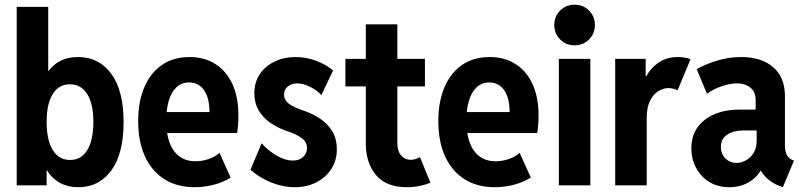

<svg xmlns="http://www.w3.org/2000/svg" viewBox="-20 -781 3392 809"><path d="M50.4 0V-752H183.2V-482H198.7L174.5 -396.3V-114.6L194.8 -62.8H176.5V0ZM310.5 7.8Q221.2 7.8 175.9 -66.2Q130.6 -140.2 130.6 -268.5Q130.6 -395.9 175.4 -468.3Q220.2 -540.7 309 -540.7Q396.7 -540.7 448.7 -470.3Q500.7 -400 500.7 -266.9Q500.7 -132.9 448.9 -62.6Q397 7.8 310.5 7.8ZM275.1 -107Q322.9 -107 348.2 -149.2Q373.4 -191.5 373.4 -266.9Q373.4 -342.8 347.7 -384.3Q321.9 -425.9 274.6 -425.9Q227.6 -425.9 202 -384.5Q176.5 -343 176.5 -267.4Q176.5 -190.6 202.3 -148.8Q228.1 -107 275.1 -107Z M799.8 7.8Q726 7.8 672.8 -25.8Q619.6 -59.4 590.9 -121.9Q562.2 -184.3 562.2 -270.8Q562.2 -352.1 587.9 -412.8Q613.6 -473.6 661.9 -507.1Q710.3 -540.7 778.4 -540.7Q842 -540.7 888.3 -510.8Q934.5 -481 959.6 -425.9Q984.6 -370.8 984.6 -295.3Q984.6 -273.6 983 -253.5Q981.3 -233.4 979 -220.5H666.7V-308.8H862.6Q862.6 -368.7 839.7 -401.1Q816.8 -433.6 776.7 -433.6Q745.1 -433.6 723.6 -413.3Q702.1 -393 691.2 -356.8Q680.4 -320.5 680.4 -272.2Q680.4 -218.5 694.4 -180.4Q708.5 -142.3 736 -121.9Q763.5 -101.5 804.1 -101.5Q832.5 -101.5 860.3 -111.3Q888.1 -121.1 905 -136.9L951.8 -32.9Q923.5 -14 882.6 -3.1Q841.8 7.8 799.8 7.8Z M1222.9 7.8Q1170.6 7.8 1119.7 -13.6Q1068.7 -35 1035.4 -66.1L1082.4 -177.3Q1110.4 -145.7 1146 -125.1Q1181.7 -104.5 1214.1 -104.5Q1242 -104.5 1257.7 -120.2Q1273.5 -135.8 1273.5 -157.5Q1273.5 -182 1252 -198.6Q1230.4 -215.3 1188.8 -228.9Q1149.8 -242 1118.9 -263.6Q1088 -285.2 1069.8 -316.2Q1051.7 -347.2 1051.7 -388.1Q1051.7 -435 1075.1 -469.2Q1098.6 -503.3 1137.8 -522Q1177 -540.7 1224.8 -540.7Q1269 -540.7 1311.2 -525.3Q1353.4 -509.8 1383.4 -484L1334.1 -380.3Q1316.4 -400.5 1286.9 -415.1Q1257.4 -429.7 1231.7 -429.7Q1209.7 -429.7 1193.3 -417.1Q1176.8 -404.5 1176.8 -382.1Q1176.8 -361.1 1194.9 -345.8Q1212.9 -330.6 1260 -314.6Q1297.2 -302 1329 -280.8Q1360.8 -259.6 1380.1 -227.9Q1399.3 -196.2 1399.3 -152.5Q1399.3 -104.8 1375.8 -68.7Q1352.2 -32.6 1312.2 -12.4Q1272.2 7.8 1222.9 7.8Z M1694.7 7.8Q1607.2 7.8 1564.3 -43.5Q1521.4 -94.8 1521.4 -175.4V-678.5H1654.2V-178.8Q1654.2 -144 1670.2 -125.8Q1686.3 -107.6 1710.6 -107.6Q1720.8 -107.6 1730.9 -110.8Q1741 -114.1 1749.6 -118.7L1793.7 -11.1Q1775.1 -3.2 1749 2.3Q1722.9 7.8 1694.7 7.8ZM1435.4 -416.9V-532.9H1770.5V-416.9Z M2064.5 7.8Q1990.6 7.8 1937.4 -25.8Q1884.2 -59.4 1855.5 -121.9Q1826.9 -184.3 1826.9 -270.8Q1826.9 -352.1 1852.5 -412.8Q1878.2 -473.6 1926.6 -507.1Q1975 -540.7 2043.1 -540.7Q2106.7 -540.7 2152.9 -510.8Q2199.2 -481 2224.2 -425.9Q2249.2 -370.8 2249.2 -295.3Q2249.2 -273.6 2247.6 -253.5Q2246 -233.4 2243.7 -220.5H1931.3V-308.8H2127.2Q2127.2 -368.7 2104.3 -401.1Q2081.4 -433.6 2041.4 -433.6Q2009.7 -433.6 1988.3 -413.3Q1966.8 -393 1955.9 -356.8Q1945 -320.5 1945 -272.2Q1945 -218.5 1959.1 -180.4Q1973.1 -142.3 2000.6 -121.9Q2028.1 -101.5 2068.7 -101.5Q2097.2 -101.5 2125 -111.3Q2152.8 -121.1 2169.6 -136.9L2216.5 -32.9Q2188.2 -14 2147.3 -3.1Q2106.4 7.8 2064.5 7.8Z M2334.7 0V-532.9H2467.5V0ZM2401 -590.1Q2364.8 -590.1 2340.2 -614.8Q2315.5 -639.5 2315.5 -675.7Q2315.5 -711.9 2340.2 -736.6Q2364.9 -761.2 2401.1 -761.2Q2437.3 -761.2 2462 -736.5Q2486.6 -711.8 2486.6 -675.6Q2486.6 -639.4 2461.9 -614.8Q2437.3 -590.1 2401 -590.1Z M2572.2 0V-532.9H2700.6V-460.5H2715.4L2687.2 -424.9Q2696.4 -452.8 2715.7 -479.5Q2735 -506.1 2764.8 -523.4Q2794.5 -540.7 2835.4 -540.7Q2852.4 -540.7 2868.2 -537.7Q2884 -534.6 2889.4 -531.1L2834.8 -399.9Q2830.8 -403.6 2819.3 -406.7Q2807.7 -409.9 2796 -409.9Q2775.1 -409.9 2754.1 -397.1Q2733 -384.3 2719 -356.4Q2705 -328.5 2705 -283.5V0Z M3052.7 7.8Q3003.8 7.8 2967.9 -14.8Q2932.1 -37.3 2912.6 -74.6Q2893 -111.9 2893 -156Q2893 -232.4 2949.1 -275.7Q3005.2 -319.1 3095.7 -319.1H3183.5V-231.2H3111.3Q3071.1 -231.2 3044.3 -213.7Q3017.5 -196.3 3017.5 -162.3Q3017.5 -131.3 3037 -112.9Q3056.5 -94.5 3083 -94.5Q3103 -94.5 3122.7 -105.2Q3142.4 -115.9 3155.3 -136.5Q3168.2 -157 3168.2 -187.2V-252.3L3164 -275.7V-360.2Q3164 -393.5 3141.8 -411.6Q3119.5 -429.7 3086 -429.7Q3055.1 -429.7 3019 -417Q2982.9 -404.3 2958.9 -385.9L2915.5 -489.6Q2949.8 -509.5 2999.8 -525.1Q3049.7 -540.7 3103.8 -540.7Q3188.2 -540.7 3237.8 -498Q3287.4 -455.2 3287.4 -375.2V-167.2Q3287.4 -144.5 3294.8 -129.5Q3302.2 -114.5 3315.5 -108.4L3325.3 -104.1L3278.6 7.8L3263.1 2Q3228 -11.6 3204.6 -36.6Q3181.3 -61.7 3177.6 -86.3L3207.7 -62.4H3151.9L3192.2 -77.1Q3177.7 -41 3140.5 -16.6Q3103.3 7.8 3052.7 7.8Z"/></svg>

Font: Reddit Sans Condensed
Style: Regular
Weight: 400
Designer: Stephen Hutchings
Foundry: Reddit
Version: Version 1.014